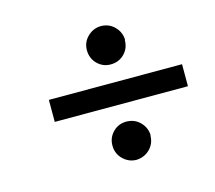

<svg xmlns="http://www.w3.org/2000/svg" viewBox="-77 -587 754 674"><g transform="rotate(-15 300.0 -250.0)"><path d="M98 -210V-290H582V-210ZM340 -146Q370 -146 390 -126Q410 -106 411 -78L410 -77Q410 -48 390 -28Q370 -8 340 -7Q312 -8 292 -28Q272 -48 272 -77Q272 -106 292 -126Q312 -146 340 -146ZM272 -424Q272 -452 292 -472Q312 -492 340 -493Q370 -493 390 -473Q410 -453 411 -425L410 -424Q410 -394 390 -374Q370 -354 340 -354Q312 -354 292 -374Q272 -394 272 -424Z"/></g></svg>

Font: Heuristica
Style: Bold Italic
Weight: 700
Italic angle: -13°
Version: Version 1.0.2